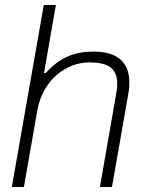

<svg xmlns="http://www.w3.org/2000/svg" viewBox="-20 -743 578 763"><path d="M27 0H75L128 -303C150 -430 249 -495 333 -495C398 -495 446 -480 446 -410C446 -399 444 -385 442 -372L377 0H425L490 -371C493 -387 494 -402 494 -416C494 -504 436 -538 352 -538C282 -538 221 -519 162 -453H155L202 -723H154Z"/></svg>

Font: Archivo Thin
Style: Italic
Weight: 100
Italic angle: -10°
Designer: Hector Gatti
Foundry: Omnibus-Type
Version: Version 2.001